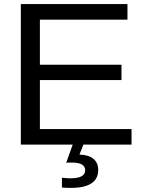

<svg xmlns="http://www.w3.org/2000/svg" viewBox="-20 -708 707 940"><path d="M624 -76.2V0H82V-688H604V-611.8H175.3V-391.1H574.7V-315.9H175.3V-76.2ZM460.9 123.5Q460.9 211.9 327.1 211.9Q297.4 211.9 283.2 210V162.1Q307.6 165 325.2 165Q397 165 397 125.5Q397 87.9 332 87.9Q321.3 87.9 314.5 88.1Q307.6 88.4 304.2 88.9L335.9 0H388.2L369.1 48.8Q415 50.3 438 70.1Q460.9 89.8 460.9 123.5Z"/></svg>

Font: Arimo
Style: Regular
Weight: 400
Designer: Steve Matteson
Foundry: Monotype Imaging Inc.
Version: Version 1.33